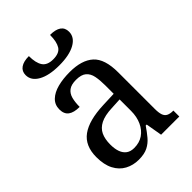

<svg xmlns="http://www.w3.org/2000/svg" viewBox="-219 -849 962 962"><g transform="rotate(-45 261.5 -368.5)"><path d="M188 10Q148 10 115.5 -7.5Q83 -25 64.5 -60.5Q46 -96 46 -150Q46 -230 98 -268Q150 -306 256 -310L332 -313V-373Q332 -410 326.5 -437.5Q321 -465 303 -480.5Q285 -496 248 -496Q214 -496 196 -482.5Q178 -469 171.5 -444.5Q165 -420 165 -387Q125 -387 104.5 -402Q84 -417 84 -450Q84 -483 106.5 -504.5Q129 -526 167 -536Q205 -546 253 -546Q338 -546 381 -507Q424 -468 424 -373V-114Q424 -86 429.5 -70.5Q435 -55 448 -48.5Q461 -42 481 -42H484V0H355L340 -87H333Q314 -59 295.5 -37Q277 -15 252 -2.5Q227 10 188 10ZM213 -48Q250 -48 276.5 -66Q303 -84 318 -116.5Q333 -149 333 -191V-272L275 -269Q224 -267 194.5 -252Q165 -237 152.5 -210.5Q140 -184 140 -145Q140 -114 148 -92.5Q156 -71 172 -59.5Q188 -48 213 -48ZM240 -606Q168 -606 127 -629Q86 -652 86 -691Q86 -718 106.5 -732.5Q127 -747 165 -747Q165 -699 181.5 -674Q198 -649 240 -649Q284 -649 299.5 -674Q315 -699 315 -747Q354 -747 374 -733Q394 -719 394 -691Q394 -652 353 -629Q312 -606 240 -606Z"/></g></svg>

Font: Noto Serif SemiCondensed
Style: Regular
Weight: 400
Width: 4
Designer: Monotype Design Team
Foundry: Monotype Imaging Inc.
Version: Version 2.013